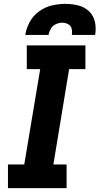

<svg xmlns="http://www.w3.org/2000/svg" viewBox="-20 -969 513 989"><path d="M21 0H323V-122H255L336 -613H420V-735H118V-613H187L105 -122H21ZM110 -789H230Q233 -806 242 -821.5Q251 -837 267.5 -844.5Q284 -852 301 -852Q317 -852 331 -844.5Q345 -837 349 -821.5Q353 -806 350 -789H470Q476 -823 469 -856Q462 -889 438.5 -911Q415 -933 383 -941Q351 -949 317 -949Q282 -949 247.5 -941Q213 -933 182 -911Q151 -889 133.5 -856.5Q116 -824 110 -789Z"/></svg>

Font: Iosevka Sparkle Heavy Oblique
Style: Regular
Weight: 900
Italic angle: -9°
Designer: Belleve Invis
Foundry: Belleve Invis
Version: Version 4.5.0; ttfautohint (v1.8.3)